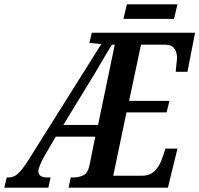

<svg xmlns="http://www.w3.org/2000/svg" viewBox="-57 -865 919 885"><path d="M-37 0 -26 -47H-16Q5 -47 24 -63Q43 -79 72 -124L410 -662L355 -667L366 -714H842L807 -534H753Q753 -539 754.5 -552.5Q756 -566 757.5 -579.5Q759 -593 759 -597Q759 -624 746.5 -641.5Q734 -659 704 -659H593L538 -400H724L711 -347H526L465 -55H597Q636 -55 658.5 -79.5Q681 -104 691 -137L706 -180H761L717 0H259L269 -47H280Q306 -47 327.5 -57Q349 -67 357 -110L382 -235H200L144 -139Q133 -118 126.5 -102Q120 -86 120 -75Q120 -47 162 -47H176L166 0ZM235 -289H395L472 -659H459Q433 -618 404 -567.5Q375 -517 346 -471ZM512 -778 528 -845H761L745 -778Z"/></svg>

Font: Noto Serif ExtraCondensed SemiBold
Style: Italic
Weight: 600
Width: 2
Italic angle: -12°
Designer: Monotype Design Team
Foundry: Monotype Imaging Inc.
Version: Version 2.013